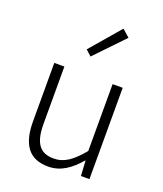

<svg xmlns="http://www.w3.org/2000/svg" viewBox="-154 -942 897 1055"><g transform="rotate(20 294.5 -414.0)"><path d="M253 13C327 13 382 -28 434 -88H436L441 0H491V-534H432V-143C372 -71 327 -39 266 -39C184 -39 150 -90 150 -200V-534H91V-193C91 -55 143 13 253 13ZM266 -635 427 -803 384 -841 233 -665Z"/></g></svg>

Font: Noto Sans TC Light
Style: Regular
Weight: 300
Designer: Ryoko NISHIZUKA 西塚涼子 (kana, bopomofo & ideographs); Paul D. Hunt (Latin, Greek & Cyrillic); Sandoll Communications 산돌커뮤니
Foundry: Adobe
Version: Version 2.004;hotconv 1.0.118;makeotfexe 2.5.65603